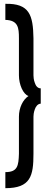

<svg xmlns="http://www.w3.org/2000/svg" viewBox="-20 -763 272 1004"><path d="M8 -659C75 -657 79 -618 79 -563V-369C79 -321 101 -270 129 -261C100 -242 79 -200 79 -153V41C77 104 72 137 8 137V221C140 221 155 157 155 41V-153C155 -160 156 -175 162 -191C167 -206 177 -220 193 -221V-301C177 -301 167 -314 162 -330C156 -345 155 -362 155 -369V-563C153 -684 134 -746 8 -743Z"/></svg>

Font: League Gothic Condensed
Style: Regular
Weight: 400
Width: 3
Designer: Tyler Finck
Foundry: The League of Moveable Type
Version: Version 1.001;PS 001.001;hotconv 1.0.56;makeotf.lib2.0.21325